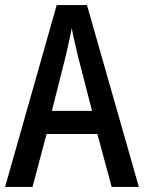

<svg xmlns="http://www.w3.org/2000/svg" viewBox="-20 -735 566 755"><path d="M419 0 363 -208H163L108 0H0L203 -715H322L526 0ZM286 -516Q280 -542 273 -572Q266 -602 262 -625Q258 -600 251 -570Q244 -540 239 -517L184 -299H342Z"/></svg>

Font: Noto Sans Malayalam Condensed Medium
Style: Regular
Weight: 500
Width: 3
Designer: Jelle Bosma - Monotype Design Team
Foundry: Monotype Imaging Inc.
Version: Version 2.104; ttfautohint (v1.8.4.7-5d5b)